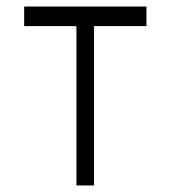

<svg xmlns="http://www.w3.org/2000/svg" viewBox="-20 -617 526 588"><path d="M54 -597H428.5V-537H268V-49H214V-537H54Z"/></svg>

Font: 3270 Nerd Font Mono SemCond
Style: Regular
Weight: 400
Monospace: yes
Version: Version 3.0.1;Nerd Fonts 3.1.1